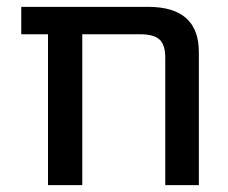

<svg xmlns="http://www.w3.org/2000/svg" viewBox="-20 -540 666 560"><path d="M462 -372Q462 -409 445.5 -424.5Q429 -440 389 -440H220V0H120V-440H42V-520H412Q560 -520 560 -388V0H462Z"/></svg>

Font: Mplus 1p Medium
Style: Regular
Weight: 500
Version: Version 1.061